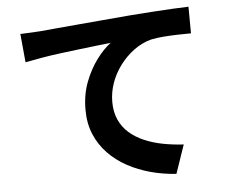

<svg xmlns="http://www.w3.org/2000/svg" viewBox="-54 -812 1109 919"><g transform="rotate(-5 500.0 -352.0)"><path d="M71 -688Q101 -689 128 -690.5Q155 -692 170 -693Q201 -696 246 -700Q291 -704 347.5 -709Q404 -714 468 -719.5Q532 -725 601 -731Q653 -735 705 -738.5Q757 -742 803.5 -744.5Q850 -747 884 -748L885 -620Q858 -620 823 -619Q788 -618 753.5 -615.5Q719 -613 692 -607Q647 -595 608.5 -566.5Q570 -538 541 -499Q512 -460 496.5 -415.5Q481 -371 481 -326Q481 -277 498 -239.5Q515 -202 545.5 -175.5Q576 -149 617 -131.5Q658 -114 705.5 -105Q753 -96 804 -93L757 44Q694 40 634.5 24Q575 8 523.5 -20Q472 -48 433 -88.5Q394 -129 372 -181.5Q350 -234 350 -299Q350 -372 373 -432Q396 -492 430 -537.5Q464 -583 498 -608Q470 -605 430.5 -600.5Q391 -596 345.5 -590.5Q300 -585 253 -579Q206 -573 162.5 -565.5Q119 -558 84 -551Z"/></g></svg>

Font: Noto Sans SC
Style: Bold
Weight: 700
Designer: Ryoko NISHIZUKA  (kana, bopomofo & ideographs); Paul D. Hunt (Latin, Greek & Cyrillic); Sandoll Communications , Soo-you
Foundry: Adobe
Version: Version 2.004-H2;hotconv 1.0.118;makeotfexe 2.5.65603